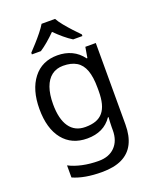

<svg xmlns="http://www.w3.org/2000/svg" viewBox="-179 -866 973 1207"><g transform="rotate(-20 307.5 -263.0)"><path d="M275 -546Q328 -546 370.5 -526Q413 -506 443 -465H448L460 -536H530V9Q530 85 504 136.5Q478 188 425 214Q372 240 290 240Q232 240 183.5 231.5Q135 223 97 206V125Q135 145 186 156Q237 167 295 167Q364 167 403.5 126.5Q443 86 443 16V-5Q443 -17 444 -39.5Q445 -62 446 -71H442Q414 -30 372.5 -10Q331 10 276 10Q172 10 113.5 -63Q55 -136 55 -267Q55 -395 113.5 -470.5Q172 -546 275 -546ZM287 -472Q242 -472 210.5 -448Q179 -424 162.5 -378Q146 -332 146 -266Q146 -167 182.5 -114.5Q219 -62 289 -62Q330 -62 359 -72.5Q388 -83 407 -105.5Q426 -128 435 -163Q444 -198 444 -246V-267Q444 -340 427.5 -385Q411 -430 376 -451Q341 -472 287 -472ZM341 -766Q353 -744 375.5 -716.5Q398 -689 422.5 -662.5Q447 -636 466 -617V-606H404Q378 -622 350 -645.5Q322 -669 295 -696Q268 -669 241 -646Q214 -623 188 -606H128V-617Q147 -637 170.5 -663Q194 -689 216 -716.5Q238 -744 251 -766Z"/></g></svg>

Font: Noto Sans Ambassadori
Style: Regular
Weight: 400
Designer: Monotype Design Team
Foundry: Monotype Imaging Inc.
Version: Version 2.013